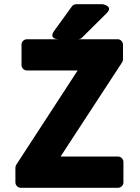

<svg xmlns="http://www.w3.org/2000/svg" viewBox="-20 -865 662 910"><path d="M53 0C53 11 63 25 78 25H540C551 25 565 15 565 0V-98C565 -109 555 -123 540 -123H267L559 -570C561 -573 563 -579 563 -584V-654C563 -665 553 -679 538 -679H107C96 -679 82 -669 82 -654V-556C82 -545 92 -531 107 -531H348L57 -84C55 -81 53 -75 53 -70ZM485 -802C520 -836 467 -845 467 -845H341C334 -845 326 -842 321 -835L237 -719C208 -679 257 -679 257 -679H350C355 -679 363 -681 368 -686Z"/></svg>

Font: Falling Sky
Style: Blk
Weight: 900
Designer: Paul D. Hunt
Foundry: Adobe Systems Incorporated
Version: Version 1.02